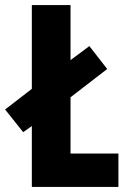

<svg xmlns="http://www.w3.org/2000/svg" viewBox="-43 -734 500 754"><path d="M82 0H422V-131H234V-352L378 -463L308 -553L234 -498V-714H82V-385L-23 -304L48 -215L82 -239Z"/></svg>

Font: Noto Sans Lao UI ExtCond ExtBd
Style: Regular
Weight: 800
Width: 2
Designer: Monotype Design Team
Foundry: Monotype Imaging Inc.
Version: Version 2.000